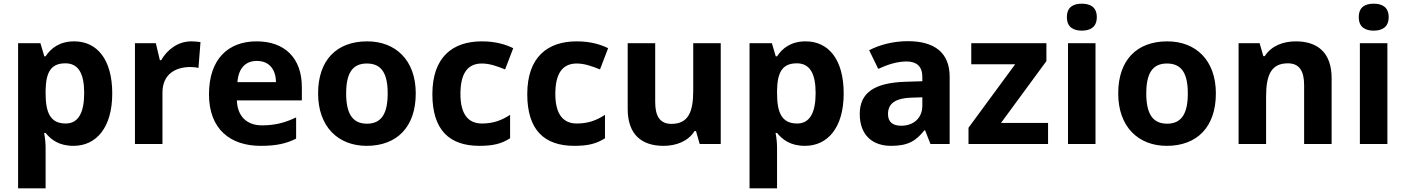

<svg xmlns="http://www.w3.org/2000/svg" viewBox="-20 -780 7613 1040"><path d="M382 -556C303 -556 256 -519 227 -475H220L199 -546H78V240H227V20C227 -6 224 -34 219 -60H227C256 -24 299 10 378 10C501 10 588 -88 588 -274C588 -459 505 -556 382 -556ZM334 -437C404 -437 436 -383 436 -276C436 -169 404 -111 336 -111C253 -111 227 -169 227 -275V-291C229 -389 256 -437 334 -437Z M1016 -556C943 -556 885 -510 853 -454H846L824 -546H711V0H860V-278C860 -381 934 -417 1011 -417C1024 -417 1045 -415 1055 -412L1066 -552C1054 -554 1031 -556 1016 -556Z M1370 -556C1216 -556 1112 -460 1112 -269C1112 -80 1228 10 1392 10C1476 10 1530 -2 1584 -29V-144C1523 -115 1469 -101 1399 -101C1315 -101 1266 -152 1263 -236H1615V-308C1615 -467 1521 -556 1370 -556ZM1371 -450C1441 -450 1474 -401 1475 -335H1266C1272 -414 1313 -450 1371 -450Z M2232 -274C2232 -455 2122 -556 1969 -556C1804 -556 1703 -455 1703 -274C1703 -92 1813 10 1966 10C2130 10 2232 -92 2232 -274ZM1855 -274C1855 -382 1888 -436 1967 -436C2047 -436 2080 -382 2080 -274C2080 -166 2047 -110 1968 -110C1888 -110 1855 -166 1855 -274Z M2577 10C2653 10 2697 -2 2743 -31V-158C2697 -128 2652 -111 2590 -111C2516 -111 2474 -162 2474 -271C2474 -381 2512 -436 2590 -436C2630 -436 2669 -423 2716 -404L2760 -519C2719 -539 2665 -556 2590 -556C2431 -556 2322 -470 2322 -270C2322 -76 2414 10 2577 10Z M3091 10C3167 10 3211 -2 3257 -31V-158C3211 -128 3166 -111 3104 -111C3030 -111 2988 -162 2988 -271C2988 -381 3026 -436 3104 -436C3144 -436 3183 -423 3230 -404L3274 -519C3233 -539 3179 -556 3104 -556C2945 -556 2836 -470 2836 -270C2836 -76 2928 10 3091 10Z M3884 -546H3735V-289C3735 -173 3708 -109 3617 -109C3556 -109 3529 -149 3529 -227V-546H3380V-190C3380 -50 3457 10 3574 10C3642 10 3707 -14 3742 -70H3750L3770 0H3884Z M4344 -556C4265 -556 4218 -519 4189 -475H4182L4161 -546H4040V240H4189V20C4189 -6 4186 -34 4181 -60H4189C4218 -24 4261 10 4340 10C4463 10 4550 -88 4550 -274C4550 -459 4467 -556 4344 -556ZM4296 -437C4366 -437 4398 -383 4398 -276C4398 -169 4366 -111 4298 -111C4215 -111 4189 -169 4189 -275V-291C4191 -389 4218 -437 4296 -437Z M4897 -557C4820 -557 4746 -538 4688 -508L4737 -407C4788 -430 4838 -447 4891 -447C4944 -447 4976 -421 4976 -364V-340L4881 -337C4718 -331 4637 -279 4637 -163C4637 -45 4709 10 4806 10C4897 10 4940 -15 4987 -74H4991L5020 0H5124V-364C5124 -494 5043 -557 4897 -557ZM4918 -251 4976 -253V-208C4976 -138 4926 -99 4862 -99C4819 -99 4790 -116 4790 -162C4790 -214 4822 -248 4918 -251Z M5657 0V-114H5402L5648 -449V-546H5241V-432H5479L5226 -88V0Z M5840 -760C5795 -760 5759 -743 5759 -687C5759 -632 5795 -614 5840 -614C5884 -614 5921 -632 5921 -687C5921 -743 5884 -760 5840 -760ZM5914 -546H5765V0H5914Z M6566 -274C6566 -455 6456 -556 6303 -556C6138 -556 6037 -455 6037 -274C6037 -92 6147 10 6300 10C6464 10 6566 -92 6566 -274ZM6189 -274C6189 -382 6222 -436 6301 -436C6381 -436 6414 -382 6414 -274C6414 -166 6381 -110 6302 -110C6222 -110 6189 -166 6189 -274Z M6999 -556C6931 -556 6866 -532 6831 -476H6823L6803 -546H6689V0H6838V-257C6838 -373 6865 -437 6956 -437C7017 -437 7044 -397 7044 -319V0H7193V-356C7193 -496 7116 -556 6999 -556Z M7421 -760C7376 -760 7340 -743 7340 -687C7340 -632 7376 -614 7421 -614C7465 -614 7502 -632 7502 -687C7502 -743 7465 -760 7421 -760ZM7495 -546H7346V0H7495Z"/></svg>

Font: Noto Sans Javanese
Style: Bold
Weight: 700
Designer: Monotype Design Team
Foundry: Monotype Imaging Inc.
Version: Version 2.005